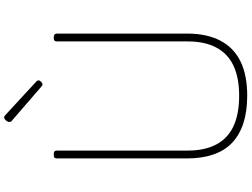

<svg xmlns="http://www.w3.org/2000/svg" viewBox="-160 -1008 1187 906"><g transform="rotate(-90 433.0 -554.5)"><path d="M435 19Q361 19 305.5 1Q250 -17 213 -52Q176 -87 157.5 -140.5Q139 -194 139 -264V-879Q139 -887 143 -890.5Q147 -894 157 -894Q168 -894 172 -890.5Q176 -887 176 -879V-261Q176 -181 205 -126.5Q234 -72 291.5 -45.5Q349 -19 435 -19Q519 -19 576 -45.5Q633 -72 662 -126.5Q691 -181 691 -261V-879Q691 -887 695 -890.5Q699 -894 709 -894Q728 -894 728 -879V-264Q728 -171 694.5 -107.5Q661 -44 596.5 -12.5Q532 19 435 19ZM488 -947Q485 -947 483 -948.5Q481 -950 477 -953L314 -1094Q312 -1097 311.5 -1099Q311 -1101 311 -1104Q311 -1109 314.5 -1114.5Q318 -1120 323 -1124Q328 -1128 333 -1128Q337 -1128 339.5 -1125.5Q342 -1123 346 -1120L503 -975Q506 -973 506.5 -970Q507 -967 507 -965Q507 -960 500.5 -953.5Q494 -947 488 -947Z"/></g></svg>

Font: Playwrite HR Lijeva Thin
Style: Regular
Weight: 250
Designer: Veronika Burian, José Scaglione
Foundry: TypeTogether
Version: Version 1.002